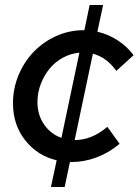

<svg xmlns="http://www.w3.org/2000/svg" viewBox="-20 -639 555 769"><path d="M184 110 207 3Q130 -15 81 -77Q32 -139 32 -225Q32 -285 54.5 -338.5Q77 -392 115 -431.5Q153 -471 205 -494.5Q257 -518 314 -518H318L339 -619H393L370 -512Q414 -502 452 -477Q490 -452 515 -418L446 -355Q427 -382 403 -399.5Q379 -417 352 -424L279 -78Q313 -78 345.5 -91Q378 -104 410 -131L459 -63Q416 -27 366.5 -8.5Q317 10 266 10H260L239 110ZM130 -230Q130 -179 156.5 -140.5Q183 -102 226 -87L298 -428Q264 -425 233 -408.5Q202 -392 179.5 -365Q157 -338 143.5 -303Q130 -268 130 -230Z"/></svg>

Font: Red Hat Display Medium
Style: Italic
Weight: 500
Italic angle: -12°
Designer: Pentagram / MCKL
Foundry: Pentagram / MCKL
Version: Version 1.003; Red Hat Display Medium Italic